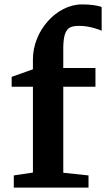

<svg xmlns="http://www.w3.org/2000/svg" viewBox="-20 -857 484 877"><path d="M43 0H384.3V-55.7L269 -67.9V-460.9H416V-546.4H269V-633.8C269 -730.5 296.4 -738.8 343.8 -738.8C388.7 -738.8 434.6 -721.2 444.3 -716.8V-824.7C427.7 -832 393.1 -836.9 354.5 -836.9C236.8 -836.9 130.4 -714.8 130.4 -586.9V-540.5L33.2 -505.9V-460.9H130.4V-68.8L43 -55.7Z"/></svg>

Font: Merriweather
Style: Bold
Weight: 700
Designer: Eben Sorkin ( eben@eyebytes.com )
Foundry: Sorkin Type Co.
Version: Version 1.003